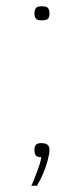

<svg xmlns="http://www.w3.org/2000/svg" viewBox="-20 -496 258 613"><path d="M138 -453Q138 -442 133.5 -436.5Q129 -431 113 -431Q99 -431 94.5 -436.5Q90 -442 90 -453Q90 -464 94.5 -470Q99 -476 113 -476Q129 -476 133.5 -470Q138 -464 138 -453ZM138 -17Q138 -6 132.5 15Q127 36 118 57.5Q109 79 100 93Q100 95 98 97Q97 97 90.5 97Q84 97 80 97Q81 95 81.5 93.5Q82 92 83 91Q87 81 93 66Q99 51 104.5 35Q110 19 112 6Q99 6 94.5 0.5Q90 -5 90 -17Q90 -28 94.5 -33.5Q99 -39 112 -39Q126 -39 132 -33.5Q138 -28 138 -17Z"/></svg>

Font: Glory Thin Thin
Style: Regular
Weight: 250
Version: Version 1.011